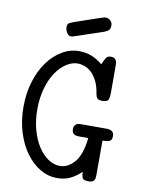

<svg xmlns="http://www.w3.org/2000/svg" viewBox="-90 -870 705 943"><g transform="rotate(10 262.5 -398.0)"><path d="M178 -727Q178 -744 189.5 -749.5Q201 -755 210 -758Q263 -776 291.5 -786Q320 -796 334 -800.5Q348 -805 352 -806Q356 -807 360 -807Q373 -807 383.5 -797.5Q394 -788 394 -772Q394 -755 384 -747.5Q374 -740 362 -736Q311 -719 281.5 -709Q252 -699 237 -694Q222 -689 217 -687.5Q212 -686 210 -686Q200 -686 194 -691Q188 -696 184.5 -703Q181 -710 179.5 -717Q178 -724 178 -727ZM38 -306Q38 -374 56 -432Q74 -490 104.5 -532Q135 -574 175.5 -598Q216 -622 261 -622Q325 -622 378 -577Q389 -603 396 -612.5Q403 -622 419 -622Q430 -622 436 -618Q442 -614 445 -607.5Q448 -601 448.5 -594Q449 -587 449 -581V-442Q449 -427 444.5 -414Q440 -401 414 -401Q394 -401 388 -409Q382 -417 380 -430Q374 -470 360 -496Q346 -522 329.5 -536Q313 -550 295.5 -555.5Q278 -561 265 -561Q236 -561 207.5 -542.5Q179 -524 156.5 -490.5Q134 -457 120.5 -409.5Q107 -362 107 -305Q107 -250 120 -203Q133 -156 155 -122Q177 -88 205.5 -69Q234 -50 264 -50Q304 -50 336.5 -87.5Q369 -125 378 -209H336Q330 -209 323 -209.5Q316 -210 310 -213Q304 -216 300 -222Q296 -228 296 -240Q296 -251 300 -257Q304 -263 310 -266Q316 -269 323 -269.5Q330 -270 336 -270H455Q461 -270 468 -269.5Q475 -269 481 -266Q487 -263 491.5 -257Q496 -251 496 -240Q496 -217 481.5 -213Q467 -209 449 -209V-41Q449 -34 448.5 -26.5Q448 -19 445 -13Q442 -7 435 -3.5Q428 0 415 0Q389 0 384.5 -12.5Q380 -25 380 -42Q365 -25 334.5 -7Q304 11 261 11Q216 11 176 -12.5Q136 -36 105 -78.5Q74 -121 56 -179Q38 -237 38 -306Z"/></g></svg>

Font: CMU Typewriter Custom
Style: Regular
Weight: 500
Monospace: yes
Version: Version 0.7.0